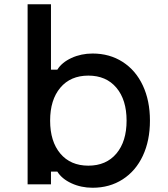

<svg xmlns="http://www.w3.org/2000/svg" viewBox="-20 -868 790 904"><path d="M250 -60H220V0H110V-848H220V-540H250Q271 -574 316.5 -595Q362 -616 416 -616Q496 -616 557.5 -576.5Q619 -537 652.5 -465.5Q686 -394 686 -300Q686 -206 652.5 -134.5Q619 -63 557.5 -23.5Q496 16 416 16Q362 16 316.5 -5Q271 -26 250 -60ZM576 -300Q576 -398 528 -455Q480 -512 396 -512Q312 -512 264 -455Q216 -398 216 -300Q216 -202 264 -145Q312 -88 396 -88Q480 -88 528 -145Q576 -202 576 -300Z"/></svg>

Font: Martian Mono sWd Rg
Style: Regular
Weight: 400
Width: 6
Monospace: yes
Designer: Roman Shamin
Foundry: Evil Martians
Version: Version 1.000